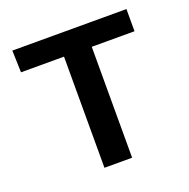

<svg xmlns="http://www.w3.org/2000/svg" viewBox="-108 -655 776 789"><g transform="rotate(-20 279.5 -260.0)"><path d="M30 -455H218V31H339V-454H526V-551H27Z"/></g></svg>

Font: GenEiGothic-pro-SemiBold
Style: Regular
Weight: 500
Designer: Ryoko NISHIZUKA (kana & ideographs); Paul D. Hunt (Latin, Greek & Cyrillic); Wenlong ZHANG (bopomofo); Sandoll Communica
Foundry: Adobe Systems Incorporated; o_tamon
Version: Version 1.000.140830